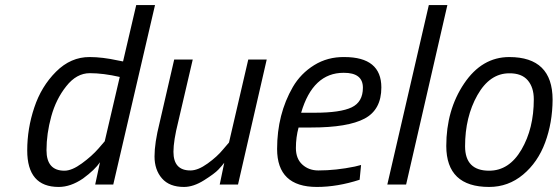

<svg xmlns="http://www.w3.org/2000/svg" viewBox="-20 -738 2230 768"><path d="M166 -137.2Q166 -55.2 237.8 -55.2Q267.6 -55.2 307.6 -84.5Q347.7 -113.8 374 -144L398.9 -172.9L459 -430.2Q393.1 -445.3 339.4 -445.3Q286.1 -445.3 245.1 -393.1Q204.1 -341.8 185.1 -272.5Q166 -203.1 166 -137.2ZM214.8 9.8Q88.9 9.8 88.9 -136.2Q88.9 -224.1 117.2 -308.1Q145 -392.1 204.1 -451.2Q263.2 -510.3 338.9 -509.8Q389.6 -509.8 452.1 -496.1L472.2 -492.2L524.9 -717.8H600.1L433.1 0H360.8L379.9 -88.9Q359.9 -59.1 312 -23.9Q262.7 9.8 214.8 9.8Z M715.8 9.8Q657.7 9.8 627.9 -24.4Q598.1 -58.6 598.1 -112.3Q598.1 -166 618.2 -246.1L676.8 -500H751L692.9 -251Q673.8 -174.8 673.8 -130.9Q673.8 -55.7 742.2 -56.2Q772 -56.2 810.5 -84Q849.1 -111.8 872.1 -140.1L896 -168L973.1 -500H1046.9L932.1 0H858.9L877 -86.9Q868.2 -75.2 853.5 -59.6Q838.9 -43.9 796.4 -17.1Q753.9 9.8 715.8 9.8Z M1239.7 -287.1Q1341.8 -287.1 1386.7 -308.6Q1431.6 -330.1 1431.6 -387.2Q1431.6 -447.3 1354.5 -446.8Q1231.4 -446.8 1184.6 -287.1ZM1253.4 -56.2Q1324.2 -56.2 1399.4 -71.8L1424.3 -78.1L1418.5 -19Q1329.6 9.8 1247.6 9.8Q1088.4 9.8 1088.4 -142.1Q1088.4 -281.2 1151.4 -390.1Q1183.1 -444.3 1236.8 -477.5Q1290.5 -510.7 1357.4 -509.8Q1505.4 -509.8 1505.4 -388.2Q1505.4 -299.3 1438.5 -263.7Q1371.6 -228 1225.6 -228H1174.3Q1163.6 -189 1163.6 -146Q1163.6 -103 1189.5 -79.6Q1215.3 -56.2 1253.4 -56.2Z M1529.3 0 1695.3 -717.8H1769.5L1604.5 0Z M1936.5 -55.2Q2016.6 -55.2 2065.9 -139.6Q2115.2 -224.1 2115.2 -340.8Q2115.2 -388.7 2090.8 -417Q2066.4 -445.3 2017.1 -444.8Q1939 -444.8 1889.6 -357.4Q1840.3 -270 1840.3 -152.8Q1840.3 -55.2 1936.5 -55.2ZM2017.1 -509.8Q2189.9 -509.8 2190.4 -339.8Q2189.9 -247.1 2160.6 -168Q2131.3 -88.9 2072.3 -39.6Q2013.2 9.8 1936.5 9.8Q1765.6 9.8 1765.1 -153.8Q1765.1 -297.9 1836.4 -403.8Q1907.7 -509.8 2017.1 -509.8Z"/></svg>

Font: TitilliumWeb-Italic
Style: Italic
Weight: 400
Italic angle: -13°
Version: Version 1.001;PS 57.000;hotconv 1.0.70;makeotf.lib2.5.55311